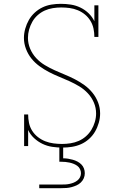

<svg xmlns="http://www.w3.org/2000/svg" viewBox="-20 -763 640 1003"><path d="M306 8Q279 8 252.5 4Q226 0 202 -11.5Q178 -23 158 -41.5Q138 -60 127 -84V0H106V-165H127Q127 -143 131.5 -121Q136 -99 148 -80Q160 -61 178 -47Q196 -33 216.5 -25Q237 -17 259.5 -14Q282 -11 304 -11Q326 -11 348.5 -14.5Q371 -18 391.5 -27Q412 -36 429 -51Q446 -66 457.5 -85Q469 -104 475.5 -126Q482 -148 482 -170Q482 -200 470.5 -227Q459 -254 439 -275.5Q419 -297 394 -312Q369 -327 342.5 -339Q316 -351 289 -362Q262 -373 236 -386.5Q210 -400 186 -417.5Q162 -435 144 -457.5Q126 -480 115.5 -508Q105 -536 105 -565Q105 -589 112 -613.5Q119 -638 131 -659Q143 -680 161.5 -697Q180 -714 202 -724.5Q224 -735 248.5 -739Q273 -743 298 -743Q324 -743 350 -739Q376 -735 400 -723.5Q424 -712 443 -693.5Q462 -675 473 -652V-735H494V-570H473Q473 -592 468.5 -613.5Q464 -635 452.5 -654Q441 -673 424 -687Q407 -701 386.5 -709.5Q366 -718 344 -721Q322 -724 300 -724Q278 -724 256 -720.5Q234 -717 214 -708Q194 -699 177 -684Q160 -669 149 -649.5Q138 -630 132 -608.5Q126 -587 126 -565Q126 -536 137.5 -508.5Q149 -481 169 -459.5Q189 -438 214 -423Q239 -408 265.5 -396Q292 -384 319 -373Q346 -362 372 -348.5Q398 -335 421.5 -318Q445 -301 463.5 -278Q482 -255 492.5 -227.5Q503 -200 503 -170Q503 -146 496 -121.5Q489 -97 476.5 -75.5Q464 -54 445 -37Q426 -20 403.5 -10Q381 0 356 4Q331 8 306 8ZM185 220V201H300Q311 201 322 200.5Q333 200 344 197.5Q355 195 365 191Q375 187 384 180Q393 173 398 163Q403 153 403 142Q403 131 398 120.5Q393 110 384 103.5Q375 97 365 93Q355 89 344 86.5Q333 84 322 83Q311 82 300 82H290V-11H310V64Q323 64 335.5 66Q348 68 360.5 71.5Q373 75 384.5 81Q396 87 405 96Q414 105 418.5 117Q423 129 423 142Q423 156 417.5 168.5Q412 181 402 190.5Q392 200 379.5 205.5Q367 211 354 214.5Q341 218 327.5 219Q314 220 300 220Z"/></svg>

Font: Iosevka HT Thin Extended
Style: Regular
Weight: 100
Width: 7
Monospace: yes
Designer: Belleve Invis
Foundry: Belleve Invis
Version: Version 32.3.0; ttfautohint (v1.8.4)